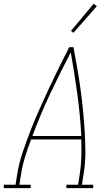

<svg xmlns="http://www.w3.org/2000/svg" viewBox="-57 -981 577 1001"><path d="M-37 0V-18H24L33 -74Q42 -130 61 -186.5Q80 -243 101.5 -298.5Q123 -354 147.5 -409Q172 -464 197.5 -518.5Q223 -573 249.5 -627Q276 -681 304 -735H326Q336 -681 345.5 -627Q355 -573 362.5 -518.5Q370 -464 375.5 -409Q381 -354 384.5 -298.5Q388 -243 388 -186.5Q388 -130 379 -74L370 -18H429V0H289V-18H350L359 -74Q366 -119 367 -164Q368 -209 367 -254H105Q88 -209 74 -164Q60 -119 53 -74L44 -18H103V0ZM112 -272H367Q361 -383 346 -492Q331 -601 312 -708Q256 -601 204.5 -492Q153 -383 112 -272ZM326 -810 313 -820 431 -961 448 -949Z"/></svg>

Font: Iosevka Curly Slab Thin
Style: Italic
Weight: 100
Italic angle: -9°
Monospace: yes
Designer: Belleve Invis
Foundry: Belleve Invis
Version: Version 22.1.2; ttfautohint (v1.8.4)